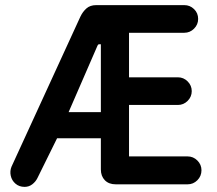

<svg xmlns="http://www.w3.org/2000/svg" viewBox="-20 -720 849 750"><path d="M76 10Q55 10 40.5 -2.5Q26 -15 22 -33.5Q18 -52 25 -69L294 -655Q303 -674 317.5 -687Q332 -700 356 -700H700Q722 -700 738 -684.5Q754 -669 754 -646Q754 -624 738 -608Q722 -592 700 -592H484V-418H675Q697 -418 713 -402Q729 -386 729 -364Q729 -342 713 -326Q697 -310 675 -310H484V-109H713Q735 -109 751 -93Q767 -77 767 -55Q767 -32 751 -16Q735 0 713 0H432Q405 0 389.5 -16Q374 -32 374 -58V-180H203L126 -24Q119 -10 106 0Q93 10 76 10ZM248 -282H374V-547H367Q363 -547 361 -542Z"/></svg>

Font: National Park SemiBold
Style: Regular
Weight: 600
Designer: Andrea Herstowski, Ben Hoepner
Version: Version 1.009